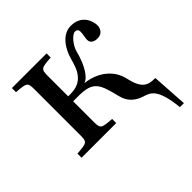

<svg xmlns="http://www.w3.org/2000/svg" viewBox="-177 -644 955 955"><g transform="rotate(-45 300.0 -167.0)"><path d="M32 0H276V-29C204 -34 201 -36 201 -87V-228H239C344 -228 354 -190 380 -86C392 -36 424 -12 462 1C503 14 541 23 556 168H584L572 -21H567C517 -21 488 -36 469 -121C455 -185 398 -241 307 -252V-254C332 -260 368 -310 388 -390C397 -426 432 -467 453 -467C465 -467 472 -460 472 -447C472 -426 466 -409 466 -395C466 -366 496 -363 509 -363C544 -363 554 -393 554 -409C554 -441 533 -502 458 -502C398 -502 358 -442 342 -382C326 -322 303 -263 218 -263H201V-403C201 -454 204 -456 276 -461V-490H32V-461C104 -456 107 -454 107 -403V-87C107 -36 104 -34 32 -29Z"/></g></svg>

Font: Lingua Franca
Style: Regular
Weight: 400
Version: Version 1.19